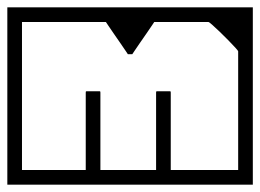

<svg xmlns="http://www.w3.org/2000/svg" viewBox="-40 -504 710 524"><path d="M315 -484Q315 -484 315 -484Q315 -484 315 -484Q315 -484 315 -484Q315 -484 315 -484Q315 -484 315 -484Q315 -484 315 -484Q315 -484 315 -484Q315 -484 315 -484Q315 -484 315 -484Q315 -484 339.2 -484Q363.5 -484 401.5 -484Q439.5 -484 482.5 -484Q525.5 -484 563.5 -484Q601.5 -484 625.8 -484Q650 -484 650 -484Q650 -484 650 -484Q650 -484 650 -484Q650 -421 650 -372.8Q650 -324.5 650 -284.2Q650 -244 650 -205H610V-364Q610 -365.5 602.2 -374Q594.5 -382.5 583 -394.2Q571.5 -406 559.5 -417.5Q547.5 -429 539 -436.5Q530.5 -444 529 -444Q529 -444 529 -444Q529 -444 529 -444Q529 -444 529 -444Q529 -444 514 -444Q499 -444 477 -444Q455 -444 433 -444Q411 -444 396 -444Q381 -444 381 -444Q381 -444 381 -444Q381 -444 381 -444Q381 -444 381 -444Q381 -444 375 -435Q369 -426 360 -413Q351 -400 342 -387Q333 -374 327 -365Q321 -356 321 -356Q321 -356 318 -356Q315 -356 315 -356Q308.5 -376 306.2 -398Q304 -420 306.2 -442Q308.5 -464 315 -484ZM650 -128H610Q610 -155.5 610 -172Q610 -188.5 610 -203.8Q610 -219 610 -243Q610 -243 610 -243Q610 -243 610 -243Q610 -243 610 -243Q610 -243 610 -243Q610 -268 610 -281Q610 -294 610 -302.8Q610 -311.5 610 -323.2Q610 -335 610 -358H650ZM-20 -128V-358H20Q20 -335 20 -323.2Q20 -311.5 20 -302.8Q20 -294 20 -281Q20 -268 20 -243Q20 -243 20 -243Q20 -243 20 -243Q20 -243 20 -243Q20 -243 20 -243Q20 -219 20 -203.8Q20 -188.5 20 -172Q20 -155.5 20 -128ZM650 -289Q650 -289 650 -268.2Q650 -247.5 650 -214.5Q650 -181.5 650 -144.5Q650 -107.5 650 -74.5Q650 -41.5 650 -20.8Q650 0 650 0Q650 0 650 0Q650 0 650 0Q650 0 650 0Q650 0 625.8 0Q601.5 0 563 0Q524.5 0 481 0Q437.5 0 398.2 0Q359 0 333.2 0Q307.5 0 305 0Q305 0 305 0Q305 0 305 0Q305 0 305 0Q305 0 305 0Q305 0 305 0Q305 0 305 0Q305 0 305 0Q305 -11.5 305 -20.2Q305 -29 305 -40Q305 -40 305 -40Q305 -40 305 -40Q305 -40 327 -40Q349 -40 383.8 -40Q418.5 -40 457.5 -40Q496.5 -40 531.2 -40Q566 -40 588 -40Q610 -40 610 -40Q610 -40 610 -40Q610 -40 610 -40Q610 -40 610 -40Q610 -40 610 -40Q610 -40 610 -40Q610 -40 610 -40Q610 -40 610 -40Q610 -40 610 -40Q610 -40 610 -40Q610 -40 610 -40Q610 -40 610 -65.2Q610 -90.5 610 -127.5Q610 -164.5 610 -201.5Q610 -238.5 610 -263.8Q610 -289 610 -289ZM-20 -289H20Q20 -289 20 -263.8Q20 -238.5 20 -201.5Q20 -164.5 20 -127.5Q20 -90.5 20 -65.2Q20 -40 20 -40Q20 -40 20 -40Q20 -40 20 -40Q20 -40 20 -40Q20 -40 20 -40Q20 -40 20 -40Q20 -40 20 -40Q20 -40 20 -40Q20 -40 20 -40Q20 -40 20 -40Q20 -40 20 -40Q20 -40 42 -40Q64 -40 98.8 -40Q133.5 -40 172.5 -40Q211.5 -40 246.2 -40Q281 -40 303 -40Q325 -40 325 -40Q325 -40 325 -40Q325 -40 325 -40Q325 -29 325 -20.2Q325 -11.5 325 0Q325 0 325 0Q325 0 325 0Q325 0 325 0Q325 0 325 0Q325 0 325 0Q325 0 325 0Q325 0 325 0Q323 0 297 0Q271 0 231.8 0Q192.5 0 149 0Q105.5 0 67 0Q28.5 0 4.2 0Q-20 0 -20 0Q-20 0 -20 0Q-20 0 -20 0Q-20 0 -20 0Q-20 0 -20 -20.8Q-20 -41.5 -20 -74.5Q-20 -107.5 -20 -144.5Q-20 -181.5 -20 -214.5Q-20 -247.5 -20 -268.2Q-20 -289 -20 -289ZM315 -484Q316 -472 316.8 -459.2Q317.5 -446.5 317.8 -433.2Q318 -420 318 -406.8Q318 -393.5 317.2 -380.8Q316.5 -368 315 -356Q315 -356 312 -356Q309 -356 309 -356Q309 -356 303 -365Q297 -374 288 -387Q279 -400 270 -413Q261 -426 255 -435Q249 -444 249 -444Q249 -444 249 -444Q249 -444 249 -444Q249 -444 249 -444Q206.5 -444 165.8 -444Q125 -444 92 -444Q59 -444 39.5 -444Q20 -444 20 -444Q20 -444 20 -444Q20 -444 20 -444Q20 -444 20 -444Q20 -444 20 -444Q20 -444 20 -444Q20 -444 20 -444Q20 -444 20 -444Q20 -444 20 -444Q20 -444 20 -441.8Q20 -439.5 20 -428.5Q20 -417.5 20 -392.5Q20 -367.5 20 -322Q20 -276.5 20 -205H-20Q-20 -223.5 -20 -245.5Q-20 -267.5 -20 -291.8Q-20 -316 -20 -341.2Q-20 -366.5 -20 -391.2Q-20 -416 -20 -439.8Q-20 -463.5 -20 -484Q-20 -484 -20 -484Q-20 -484 -20 -484Q-20 -484 4.2 -484Q28.5 -484 66.5 -484Q104.5 -484 147.5 -484Q190.5 -484 228.5 -484Q266.5 -484 290.8 -484Q315 -484 315 -484Q315 -484 315 -484Q315 -484 315 -484Q315 -484 315 -484Q315 -484 315 -484Q315 -484 315 -484Q315 -484 315 -484Q315 -484 315 -484Q315 -484 315 -484ZM198 -33Q196.5 -33 195.8 -33Q195 -33 194.5 -33.5Q194 -34 194 -34.8Q194 -35.5 194 -37Q194 -37 194 -37Q194 -37 194 -37Q194 -37 194 -37Q194 -37 194 -37Q194 -37 194 -37Q194 -37 194 -52.5Q194 -68 194 -92.2Q194 -116.5 194 -144Q194 -171.5 194 -195.8Q194 -220 194 -235.5Q194 -251 194 -251Q194 -253 194.2 -253.8Q194.5 -254.5 195.2 -254.8Q196 -255 198 -255Q198 -255 206 -255Q214 -255 222 -255Q230 -255 230 -255Q232 -255 232.8 -254.8Q233.5 -254.5 233.8 -253.8Q234 -253 234 -251Q234 -251 234 -235.5Q234 -220 234 -195.8Q234 -171.5 234 -144Q234 -116.5 234 -92.2Q234 -68 234 -52.5Q234 -37 234 -37Q234 -37 234 -37Q234 -37 234 -37Q234 -37 234 -37Q234 -37 234 -37Q234 -37 234 -37Q234 -35.5 234 -34.8Q234 -34 233.5 -33.5Q233 -33 232.2 -33Q231.5 -33 230 -33Q230 -33 222 -33Q214 -33 206 -33Q198 -33 198 -33ZM422 -33Q422 -33 414 -33Q406 -33 398 -33Q390 -33 390 -33Q388.5 -33 387.8 -33Q387 -33 386.5 -33.5Q386 -34 386 -34.8Q386 -35.5 386 -37Q386 -37 386 -37Q386 -37 386 -37Q386 -37 386 -37Q386 -37 386 -37Q386 -37 386 -37Q386 -37 386 -52.5Q386 -68 386 -92.2Q386 -116.5 386 -144Q386 -171.5 386 -195.8Q386 -220 386 -235.5Q386 -251 386 -251Q386 -253 386.2 -253.8Q386.5 -254.5 387.2 -254.8Q388 -255 390 -255Q390 -255 398 -255Q406 -255 414 -255Q422 -255 422 -255Q424 -255 424.8 -254.8Q425.5 -254.5 425.8 -253.8Q426 -253 426 -251Q426 -251 426 -235.5Q426 -220 426 -195.8Q426 -171.5 426 -144Q426 -116.5 426 -92.2Q426 -68 426 -52.5Q426 -37 426 -37Q426 -37 426 -37Q426 -37 426 -37Q426 -37 426 -37Q426 -37 426 -37Q426 -37 426 -37Q426 -35.5 426 -34.8Q426 -34 425.5 -33.5Q425 -33 424.2 -33Q423.5 -33 422 -33Z"/></svg>

Font: Honk
Style: Regular
Weight: 400
Designer: Noopur Datye & Yesha Goshar
Foundry: Ek Type
Version: Version 1.000